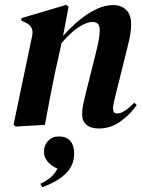

<svg xmlns="http://www.w3.org/2000/svg" viewBox="-20 -517 593 795"><path d="M45 7 36 0 113 -368Q122 -407 85 -424L68 -432L69 -442L255 -497L264 -489L241 -368Q293 -427 347 -461.5Q401 -496 449 -496Q481 -496 502 -476.5Q523 -457 523 -416Q523 -395 519 -372.5Q515 -350 509 -326L456 -113Q452 -97 450 -86.5Q448 -76 448 -68Q448 -47 465 -47Q493 -47 536 -92L546 -82Q521 -45 480 -15Q439 15 389 15Q356 15 338 -0.5Q320 -16 320 -44Q320 -65 325 -87.5Q330 -110 336 -134L375 -290Q383 -322 388 -347Q393 -372 393 -393Q393 -411 385 -418.5Q377 -426 363 -426Q339 -426 306.5 -405Q274 -384 235 -339L207 -213Q196 -160 186 -107Q176 -54 166 0ZM155 258 147 244Q171 233 188.5 218.5Q206 204 218 181Q193 171 177.5 152.5Q162 134 162 111Q162 84 179.5 66Q197 48 224 48Q255 48 271 66.5Q287 85 287 119Q287 169 251 203Q215 237 155 258Z"/></svg>

Font: DeepMind Serif Display
Style: Italic
Weight: 400
Italic angle: -12°
Designer: Frank Grießhammer / Modifications: Colophon Foundry
Foundry: Colophon Foundry
Version: Version 5.003; ttfautohint (v1.8.2)